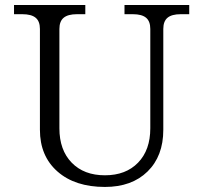

<svg xmlns="http://www.w3.org/2000/svg" viewBox="-20 -720 800 756"><path d="M393.1 16.1Q275.4 16.1 206.3 -44.7Q137.2 -105.5 137.2 -209V-606Q137.2 -636.2 120.4 -650.1Q103.5 -664.1 67.9 -664.1H35.2V-700.2H315.9V-664.1H283.2Q247.6 -664.1 230.7 -650.1Q213.9 -636.2 213.9 -606V-214.8Q213.9 -129.4 262.2 -79.6Q310.5 -29.8 393.1 -29.8Q475.6 -29.8 523.7 -79.6Q571.8 -129.4 571.8 -214.8V-606Q571.8 -636.2 555.2 -650.1Q538.6 -664.1 502.9 -664.1H470.2V-700.2H725.1V-664.1H691.9Q656.2 -664.1 639.6 -650.1Q623 -636.2 623 -606V-209Q623 -105.5 561 -44.7Q499 16.1 393.1 16.1Z"/></svg>

Font: LT Superior Serif
Style: Regular
Weight: 400
Designer: Daniel Lyons
Foundry: LyonsType
Version: Version 2.120;FEAKit 1.0